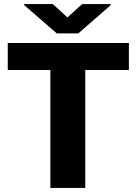

<svg xmlns="http://www.w3.org/2000/svg" viewBox="-20 -922 671 942"><path d="M612.3 -710.9V-578.6H398.4V0H227.1V-578.6H18.1V-710.9ZM239.3 -901.9 311 -836.4 382.8 -901.9H522.9V-896.5L364.3 -758.3H258.3L98.1 -897.5V-901.9Z"/></svg>

Font: Vazirmatn RD UI Black
Style: Regular
Weight: 900
Designer: Saber Rastikerdar
Foundry: Saber Rastikerdar
Version: Version 33.003